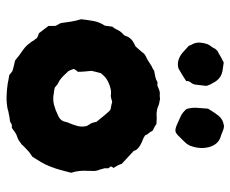

<svg xmlns="http://www.w3.org/2000/svg" viewBox="-80 -644 719 599"><g transform="rotate(90 279.5 -344.5)"><path d="M437 -643Q447 -614 436 -582Q435 -578 433 -575Q431 -572 429 -568Q424 -562 418.5 -556.5Q413 -551 407 -545Q397 -534 390 -532.5Q383 -531 369 -537Q356 -543 343.5 -548.5Q331 -554 320 -567Q315 -584 316.5 -601Q318 -618 319 -634Q329 -651 340.5 -666Q352 -681 374 -684Q383 -683 391.5 -679Q400 -675 408 -673Q419 -669 426 -661.5Q433 -654 437 -643ZM248 -629Q247 -621 246 -612Q245 -603 244 -595Q243 -587 237.5 -580.5Q232 -574 233 -566Q215 -554 194 -542Q181 -538 168.5 -541.5Q156 -545 145 -554Q140 -559 134.5 -563.5Q129 -568 123 -574Q120 -583 117 -587Q112 -598 113 -610Q114 -622 118 -633Q121 -639 125 -644Q129 -649 132 -656Q135 -659 137.5 -662Q140 -665 144 -666Q152 -671 159.5 -675Q167 -679 175 -683Q182 -682 188.5 -681Q195 -680 202 -679Q216 -676 225 -668Q234 -660 240 -647Q243 -643 244.5 -638.5Q246 -634 248 -629ZM519 -207Q515 -191 510.5 -174.5Q506 -158 500 -143Q494 -127 486 -113.5Q478 -100 469 -86Q464 -83 458.5 -79Q453 -75 448 -70Q444 -66 439.5 -62Q435 -58 431 -53Q426 -49 420 -45Q414 -41 408 -39Q400 -37 393 -32Q386 -27 379 -22Q376 -22 373 -22Q370 -22 367 -21Q361 -16 353.5 -15.5Q346 -15 338 -13Q334 -12 330 -11.5Q326 -11 321 -9Q301 -5 281 -5.5Q261 -6 241 -9Q235 -10 228.5 -11.5Q222 -13 214 -14Q211 -16 208.5 -18.5Q206 -21 201 -24Q194 -26 186.5 -28Q179 -30 169 -32Q162 -38 152.5 -45Q143 -52 133 -59Q126 -64 120 -71Q114 -78 109 -85Q107 -90 104 -93Q101 -96 99 -100Q95 -102 92 -103.5Q89 -105 85 -106Q82 -107 81 -110Q76 -116 71 -123Q66 -130 61 -136V-156Q60 -161 57 -165.5Q54 -170 52 -175Q50 -190 47.5 -206Q45 -222 40 -238Q42 -257 45.5 -276.5Q49 -296 60 -312Q61 -317 61.5 -322.5Q62 -328 63 -335Q69 -342 73 -351Q77 -360 84 -367Q91 -371 94 -382Q97 -390 108 -399Q112 -401 116 -403.5Q120 -406 125 -408Q130 -414 136 -420.5Q142 -427 147 -434Q149 -436 151.5 -437.5Q154 -439 156 -440Q167 -445 177 -452Q187 -459 197 -463Q198 -465 199 -465Q200 -465 201 -466Q210 -468 219 -469.5Q228 -471 236 -476Q238 -477 239 -476.5Q240 -476 241 -476H247Q252 -478 256.5 -480Q261 -482 265 -483Q270 -484 275 -483.5Q280 -483 286 -484Q290 -485 294 -483Q305 -482 315 -477Q330 -472 348 -474Q353 -474 357.5 -473.5Q362 -473 367 -473Q372 -469 377.5 -466.5Q383 -464 388 -461Q389 -460 389.5 -458.5Q390 -457 391 -455Q395 -450 398 -446Q401 -442 402 -438Q409 -433 413.5 -431.5Q418 -430 422 -428Q429 -425 435.5 -421Q442 -417 447 -411Q448 -409 449 -407Q450 -405 451 -402Q469 -385 491 -365Q493 -358 496.5 -351.5Q500 -345 504 -339Q501 -336 499 -331Q503 -325 505 -323V-311Q506 -308 507 -304Q508 -300 509 -297Q515 -284 513 -267V-258Q512 -245 513.5 -232Q515 -219 519 -207ZM373 -256Q369 -262 365 -269Q363 -273 362 -277.5Q361 -282 360 -286Q350 -298 338 -313Q326 -328 321 -330Q316 -331 310 -332Q304 -333 299 -335Q293 -334 287 -332Q281 -330 275 -331Q269 -332 262 -331Q246 -328 232.5 -321Q219 -314 208 -299L201 -271Q202 -260 203 -249.5Q204 -239 204 -228Q202 -225 199.5 -222.5Q197 -220 195 -215Q197 -209 199.5 -203Q202 -197 208 -192Q215 -184 223 -177Q231 -170 240 -166Q244 -164 246.5 -161.5Q249 -159 253 -156Q265 -153 270 -153Q290 -149 307 -153.5Q324 -158 340 -166Q357 -173 360 -189Q362 -197 365 -203.5Q368 -210 370 -217Q378 -237 373 -256Z"/></g></svg>

Font: Darumadrop One
Style: Regular
Weight: 400
Version: Version 1.000